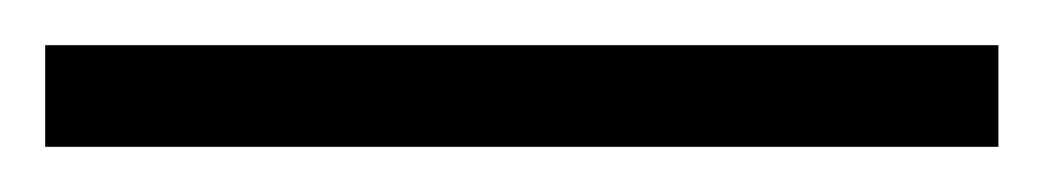

<svg xmlns="http://www.w3.org/2000/svg" viewBox="-22 70 462 85"><path d="M420 135H-2V90H420Z"/></svg>

Font: Noto Sans Myanmar Light
Style: Regular
Weight: 300
Designer: Monotype Design Team
Foundry: Monotype Imaging Inc.
Version: Version 2.107; ttfautohint (v1.8.4.7-5d5b)